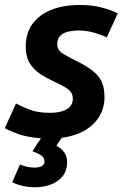

<svg xmlns="http://www.w3.org/2000/svg" viewBox="-26 -558 521 791"><path d="M118.5 213.5Q93.8 213.5 69.4 208.2Q45 203 24.2 193L56.5 119.5Q69 125 84.6 128.8Q100.2 132.5 114.8 132.5Q135.5 132.5 146.4 126.2Q157.2 120 157.2 107Q157.2 95 147.8 85.6Q138.2 76.2 107.8 65.2Q114.5 54.2 124 39.9Q133.5 25.5 142.8 11.8Q87 7.5 50.1 -5.6Q13.2 -18.8 -6.2 -30L39.8 -131.8Q61.2 -119.8 95.5 -106.5Q129.8 -93.2 177 -93.2Q211 -93.2 232.5 -100.5Q254 -107.8 264 -120.8Q274 -133.8 274 -149.5Q274 -166.8 266.6 -177.6Q259.2 -188.5 242.5 -198.5Q225.8 -208.5 198.2 -221Q167 -235.5 140 -253Q113 -270.5 96.5 -297.6Q80 -324.8 80 -365.8Q80 -420.5 107.1 -458.6Q134.2 -496.8 184.6 -517.1Q235 -537.5 304.2 -537.5Q352.8 -537.5 392.8 -527Q432.8 -516.5 459.2 -503L413.8 -403.8Q392.8 -414.5 361.1 -423.5Q329.5 -432.5 298.2 -432.5Q277.2 -432.5 256.9 -428.2Q236.5 -424 223.1 -411.6Q209.8 -399.2 209.8 -376Q209.8 -361 217.5 -350.9Q225.2 -340.8 239.8 -332.9Q254.2 -325 272.8 -315Q319.2 -292.5 348.1 -272.2Q377 -252 390.8 -225.5Q404.5 -199 404.5 -157.2Q404.5 -116.8 385 -81.6Q365.5 -46.5 326.5 -22.6Q287.5 1.2 228.5 10Q221.8 18.5 216 27.2Q210.2 36 206.5 42.8Q228.8 54 239.6 71.1Q250.5 88.2 250.5 109Q250.5 145.2 231.8 168.2Q213 191.2 182.9 202.4Q152.8 213.5 118.5 213.5Z"/></svg>

Font: Ubuntu Sans
Style: Italic
Weight: 400
Italic angle: -13.5°
Designer: Dalton Maag Ltd
Foundry: Dalton Maag Ltd
Version: Version 1.006